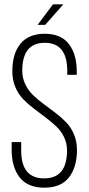

<svg xmlns="http://www.w3.org/2000/svg" viewBox="-20 -862 410 888"><path d="M225 -842H273L189 -747H154ZM186 -706Q262 -706 298.5 -658.5Q335 -611 335 -531V-516H291V-534Q291 -664 187 -664Q83 -664 83 -535Q83 -501 97 -472Q111 -443 133.5 -421.5Q156 -400 182.5 -380.5Q209 -361 236 -340.5Q263 -320 285.5 -297Q308 -274 322 -241Q336 -208 336 -169Q336 -89 299 -41.5Q262 6 185 6Q108 6 71 -41.5Q34 -89 34 -169V-205H78V-166Q78 -37 184 -37Q290 -37 290 -166Q290 -200 276 -228.5Q262 -257 239.5 -278Q217 -299 190.5 -319Q164 -339 137 -359.5Q110 -380 87.5 -403Q65 -426 51 -459Q37 -492 37 -532Q37 -613 74 -659Q111 -705 186 -706Z"/></svg>

Font: Bebas Neue Book
Style: Regular
Weight: 400
Designer: Ryoichi Tsunekawa
Foundry: Ryoichi Tsunekawa
Version: Version 001.003